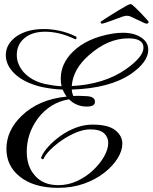

<svg xmlns="http://www.w3.org/2000/svg" viewBox="-20 -843 737 926"><path d="M261 63Q140 63 72 6Q11 -45 11 -125Q11 -214 85 -285Q167 -364 301 -377Q290 -393 282 -411Q254 -412 228 -415.5Q202 -419 179 -424Q96 -444 50 -488Q8 -529 8 -577Q8 -631 60 -668Q112 -703 191 -703Q229 -703 268 -694.5Q307 -686 346 -667Q349 -666 349 -661Q349 -651 340 -655Q267 -690 197 -690Q135 -690 98 -659Q61 -628 61 -578Q61 -533 94 -495Q132 -453 197 -438Q216 -434 236 -431Q256 -428 277 -427Q273 -443 273 -464Q273 -535 330 -592Q398 -660 523 -681Q536 -683 548.5 -684Q561 -685 573 -685Q627 -685 661 -662Q695 -640 695 -603Q695 -545 614 -488Q511 -417 326 -411Q327 -395 334 -380Q351 -381 368 -380.5Q385 -380 402 -379Q438 -376 438 -352Q438 -329 399 -329Q348 -329 313 -364Q221 -349 162 -271Q109 -198 109 -112Q109 -42 146 1Q186 50 261 50Q309 50 352 30Q395 10 429 -22Q463 -54 482.5 -89Q502 -124 502 -154Q502 -182 481.5 -200.5Q461 -219 415 -219Q384 -219 348.5 -204.5Q313 -190 280 -167.5Q247 -145 223 -121Q199 -97 191 -79Q189 -73 183 -76Q177 -79 179 -85Q190 -111 215 -138Q240 -165 274 -189Q308 -213 347 -227.5Q386 -242 426 -242Q502 -242 536 -215Q570 -188 570 -150Q570 -116 547 -79Q524 -42 482.5 -9.5Q441 23 384.5 43Q328 63 261 63ZM326 -428Q482 -436 587 -509Q672 -569 672 -613Q672 -658 599 -658Q500 -658 408 -576Q332 -509 326 -428ZM473 -729Q465 -729 465 -737Q465 -738 478.5 -747Q492 -756 512 -768.5Q532 -781 552.5 -793.5Q573 -806 588.5 -814.5Q604 -823 608 -823H611Q615 -823 628.5 -810.5Q642 -798 658 -781.5Q674 -765 685.5 -752Q697 -739 697 -737Q697 -729 685 -729Q681 -729 657 -741Q633 -753 610 -763Q602 -767 592 -767Q586 -767 580.5 -765.5Q575 -764 568 -762Q552 -756 530.5 -748Q509 -740 492.5 -734.5Q476 -729 473 -729Z"/></svg>

Font: Carattere
Style: Regular
Weight: 400
Designer: Robert E. Leuschke
Foundry: Robert E. Leuschke
Version: Version 1.010; ttfautohint (v1.8.3)